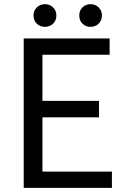

<svg xmlns="http://www.w3.org/2000/svg" viewBox="-20 -897 604 923"><path d="M518 6H94V-712H507V-634H184V-412H456V-333H184V-72H518ZM196 -768Q173 -768 157 -783Q141 -798 141 -823Q141 -846 157 -861.5Q173 -877 196 -877Q219 -877 235 -861.5Q251 -846 251 -823Q251 -798 235 -783Q219 -768 196 -768ZM415 -768Q392 -768 376.5 -783Q361 -798 361 -823Q361 -846 376.5 -861.5Q392 -877 415 -877Q438 -877 454 -861.5Q470 -846 470 -823Q470 -798 454 -783Q438 -768 415 -768Z"/></svg>

Font: LXGW 975 Gothic SC
Style: Regular
Weight: 400
Version: Version 2.01;February 25, 2021